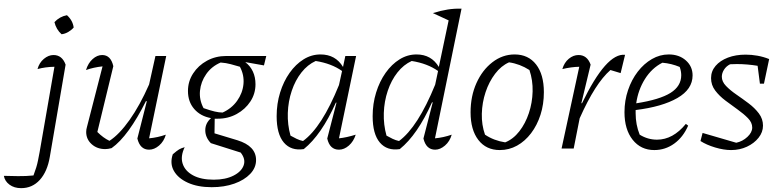

<svg xmlns="http://www.w3.org/2000/svg" viewBox="-145 -772 4053 998"><path d="M196 -436 114 43Q101 120 62 163Q23 206 -35 206Q-71 206 -95.5 188Q-120 170 -125 142Q-93 143 -51 143.5Q-9 144 29 140Q38 116 43.5 98Q49 80 52.5 62Q56 44 61 18L138 -425Q90 -424 50 -413Q59 -446 83 -466Q107 -486 133 -486Q178 -486 196 -436ZM203 -693Q233 -666 238 -629Q227 -616 210 -606Q193 -596 175 -594Q147 -619 138 -657Q165 -686 203 -693Z M569 -52 618 -245 614 -247Q569 -157 524 -95Q479 -33 435 -2Q416 3 402 3Q360 3 331.5 -22.5Q303 -48 303 -86Q303 -99 307 -112L388 -427Q341 -422 302 -408Q313 -444 336.5 -465Q360 -486 386 -486Q431 -486 444 -428L361 -86Q392 -55 424 -40Q475 -73 528.5 -148.5Q582 -224 630 -333L663 -481H719L630 -53Q674 -57 717 -72Q707 -37 682 -15.5Q657 6 630 6Q583 6 569 -52Z M987 -155Q979 -155 971 -155L970 -79L1089 -43Q1186 -13 1186 60Q1186 100 1155.5 132Q1125 164 1073 182.5Q1021 201 955 201Q883 201 832 178Q781 155 759 116.5Q737 78 753 30Q775 11 786 4.5Q797 -2 815 -7Q792 41 804.5 79Q817 117 858.5 139.5Q900 162 966 162Q1027 162 1068.5 141Q1110 120 1121.5 87.5Q1133 55 1106 21L951 -28Q922 -58 922 -95Q922 -132 952 -158Q897 -168 864.5 -205.5Q832 -243 832 -299Q832 -349 859 -390.5Q886 -432 931 -456.5Q976 -481 1031 -481H1239L1227 -432L1131 -449V-448Q1156 -429 1169.5 -400Q1183 -371 1183 -334Q1183 -285 1156.5 -244.5Q1130 -204 1085.5 -179.5Q1041 -155 987 -155ZM1012 -187Q1059 -208 1087.5 -248Q1116 -288 1120.5 -335Q1125 -382 1102 -425Q1078 -432 1054 -438.5Q1030 -445 1002 -447Q955 -427 927 -387Q899 -347 894.5 -300Q890 -253 913 -210Q947 -198 970.5 -192.5Q994 -187 1012 -187Z M1434 3Q1368 13 1330.5 -31Q1293 -75 1293 -168Q1293 -233 1311 -291Q1329 -349 1360.5 -393.5Q1392 -438 1433 -463.5Q1474 -489 1521 -489Q1599 -489 1638 -424L1650 -481H1706L1617 -53Q1656 -57 1704 -72Q1693 -37 1668.5 -15.5Q1644 6 1617 6Q1569 6 1556 -52L1604 -238L1601 -239Q1526 -71 1434 3ZM1365 -67Q1381 -58 1396.5 -50.5Q1412 -43 1430 -39Q1528 -110 1617 -330L1633 -403Q1578 -442 1496 -455Q1454 -436 1422 -395.5Q1390 -355 1371.5 -300Q1353 -245 1351 -184.5Q1349 -124 1365 -67Z M2225 -752H2226V-751ZM1933 3Q1867 13 1829.5 -31Q1792 -75 1792 -168Q1792 -233 1810 -291Q1828 -349 1859.5 -393.5Q1891 -438 1932 -463.5Q1973 -489 2020 -489Q2097 -489 2136 -424L2187 -666L2105 -704Q2147 -717 2182 -722.5Q2217 -728 2254 -727L2116 -53Q2160 -57 2203 -72Q2193 -37 2168 -15.5Q2143 6 2117 6Q2070 6 2056 -52L2104 -239L2101 -241Q2025 -71 1933 3ZM1864 -67Q1880 -58 1895.5 -50.5Q1911 -43 1929 -39Q2027 -111 2117 -332L2132 -403Q2077 -442 1995 -455Q1953 -436 1921 -395.5Q1889 -355 1870.5 -300Q1852 -245 1850 -184.5Q1848 -124 1864 -67Z M2453 8Q2382 8 2341.5 -44.5Q2301 -97 2301 -188Q2301 -272 2331.5 -340Q2362 -408 2414.5 -448.5Q2467 -489 2530 -489Q2601 -489 2641.5 -437Q2682 -385 2682 -293Q2682 -230 2664.5 -175.5Q2647 -121 2615.5 -79.5Q2584 -38 2542.5 -15Q2501 8 2453 8ZM2481 -32Q2523 -49 2554.5 -89.5Q2586 -130 2604 -184Q2622 -238 2623.5 -296.5Q2625 -355 2607 -408Q2557 -440 2501 -448Q2460 -430 2428.5 -388.5Q2397 -347 2379 -293Q2361 -239 2359.5 -181Q2358 -123 2376 -72Q2422 -41 2481 -32Z M2774 0 2866 -425Q2824 -424 2778 -413Q2788 -447 2811.5 -466.5Q2835 -486 2862 -486Q2907 -486 2925 -436L2877 -236L2880 -235Q3007 -498 3104 -487L3081 -392L3028 -408Q2988 -373 2948.5 -311Q2909 -249 2868 -157L2837 0Z M3256 8Q3186 8 3143.5 -45.5Q3101 -99 3101 -189Q3101 -249 3119.5 -303.5Q3138 -358 3170 -399.5Q3202 -441 3243.5 -465Q3285 -489 3331 -489Q3385 -489 3420 -458Q3455 -427 3455 -380Q3455 -308 3376 -262.5Q3297 -217 3159 -200Q3159 -191 3159 -183Q3159 -124 3180 -72Q3222 -46 3270 -46Q3353 -46 3420 -128L3432 -119Q3406 -59 3359.5 -25.5Q3313 8 3256 8ZM3396 -381Q3396 -402 3388 -424Q3345 -442 3298 -446Q3243 -418 3207.5 -361.5Q3172 -305 3162 -235Q3284 -254 3340 -289Q3396 -324 3396 -381Z M3496 -39 3507 -81 3682 -30Q3715 -37 3740 -60.5Q3765 -84 3765 -109Q3765 -135 3743 -157.5Q3721 -180 3689.5 -202.5Q3658 -225 3626 -249Q3594 -273 3572.5 -301.5Q3551 -330 3551 -366Q3551 -402 3574.5 -429.5Q3598 -457 3638.5 -472.5Q3679 -488 3731 -488Q3761 -488 3792 -482.5Q3823 -477 3853 -465L3826 -337H3805L3793 -430Q3738 -439 3685 -439Q3666 -439 3650 -438Q3630 -428 3618.5 -410Q3607 -392 3607 -373Q3607 -348 3628.5 -325.5Q3650 -303 3682 -281Q3714 -259 3746 -235Q3778 -211 3799.5 -182.5Q3821 -154 3821 -119Q3821 -85 3798 -56Q3775 -27 3737.5 -9.5Q3700 8 3655 8Q3617 8 3572 -5.5Q3527 -19 3496 -39Z"/></svg>

Font: Piazzolla Light
Style: Italic
Weight: 300
Italic angle: -11.3°
Designer: Juan Pablo del Peral
Foundry: Huerta Tipografica
Version: Version 1.330